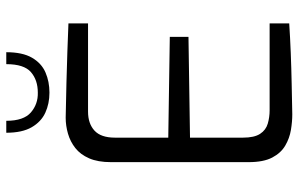

<svg xmlns="http://www.w3.org/2000/svg" viewBox="-194 -776 974 627"><g transform="rotate(-90 293.5 -463.0)"><path d="M233 4Q209 4 182 -0.5Q155 -5 131 -19Q107 -33 92 -61.5Q77 -90 77 -139V-588Q77 -631 89.5 -659.5Q102 -688 123 -704.5Q144 -721 170 -728.5Q196 -736 222 -736Q284 -735 337 -733.5Q390 -732 437.5 -730.5Q485 -729 530 -727V-663H242Q203 -663 180 -642Q157 -621 157 -575V-401L486 -396V-335L157 -330V-157Q157 -120 169.5 -101Q182 -82 203 -76Q224 -70 246 -70H530V-6Q484 -3 433.5 -1Q383 1 332.5 2Q282 3 233 4ZM304 -789Q268 -789 238.5 -802.5Q209 -816 191 -847Q173 -878 173 -930H212Q212 -873 239.5 -849.5Q267 -826 304 -827Q345 -827 371 -849.5Q397 -872 397 -930H436Q436 -877 418 -846Q400 -815 370 -802Q340 -789 304 -789Z"/></g></svg>

Font: Exo Thin
Style: Regular
Weight: 400
Version: Version 2.000